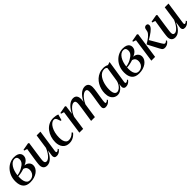

<svg xmlns="http://www.w3.org/2000/svg" viewBox="415 -2004 3493 3493"><g transform="rotate(-45 2161.5 -257.5)"><path d="M210.5 9.5Q164 9.5 129.2 -3.5Q94.5 -16.5 71.5 -42.5Q48.5 -68.5 36.8 -107Q25 -145.5 25 -196Q25 -270.5 49.2 -331Q73.5 -391.5 114.8 -435.2Q156 -479 208 -502.5Q260 -526 315.5 -526Q370 -526 402.5 -511.5Q435 -497 449.5 -473.2Q464 -449.5 464 -421Q464 -388.5 449.2 -362.5Q434.5 -336.5 408 -316.8Q381.5 -297 347 -283.5Q380.5 -283.5 407.2 -268.8Q434 -254 449.8 -229Q465.5 -204 465.5 -173.5Q465.5 -135 445.8 -101.8Q426 -68.5 391.5 -43.5Q357 -18.5 310.5 -4.5Q264 9.5 210.5 9.5ZM230 -22.5Q267 -22.5 296.2 -39.8Q325.5 -57 342.8 -87.8Q360 -118.5 360.5 -158Q360.5 -185 352 -204.8Q343.5 -224.5 327.2 -237Q311 -249.5 287 -255.5Q278 -253 264.5 -248.5Q251 -244 233.8 -239.5Q216.5 -235 195 -231Q181 -229 165.2 -226.8Q149.5 -224.5 130 -224Q129 -214 128.8 -203.8Q128.5 -193.5 128.5 -178Q128.5 -132 139.5 -96.8Q150.5 -61.5 173 -42Q195.5 -22.5 230 -22.5ZM131 -247Q157.5 -251 180 -257.2Q202.5 -263.5 221.5 -271.8Q240.5 -280 256 -288.5Q284.5 -304 309.5 -323Q334.5 -342 349.8 -366.8Q365 -391.5 365 -423.5Q365 -460 349.2 -478.8Q333.5 -497.5 302 -497.5Q268 -497.5 239.2 -477.5Q210.5 -457.5 188 -423Q165.5 -388.5 151 -343.2Q136.5 -298 131 -247Z M640 11Q609 11 587.2 -1.5Q565.5 -14 554 -37.5Q542.5 -61 542.5 -94.5Q542.5 -107.5 545 -132.2Q547.5 -157 551.5 -185.8Q555.5 -214.5 559.2 -239.2Q563 -264 565 -276.5L594 -460.5L535 -480L538 -498.5L679 -523.5L696.5 -511L662.5 -277.5Q660.5 -260.5 657 -236.5Q653.5 -212.5 650 -187.5Q646.5 -162.5 644.2 -141.8Q642 -121 642 -110.5Q642 -90 646.8 -76.5Q651.5 -63 661.5 -57Q671.5 -51 687.5 -51Q714.5 -51 744.2 -75.2Q774 -99.5 801.8 -140.8Q829.5 -182 850 -233.5L891 -514H988L924.5 -78.5Q922 -61.5 925.8 -51.5Q929.5 -41.5 940.5 -41.5Q950 -41.5 962.8 -48.8Q975.5 -56 989 -71.5L999.5 -52Q990 -38 973.2 -23.5Q956.5 -9 934.5 0.8Q912.5 10.5 886.5 10.5Q852 10.5 839 -7.5Q826 -25.5 826.5 -48Q826.5 -52 828.2 -66.2Q830 -80.5 833 -99.8Q836 -119 839 -138.5Q842 -158 844 -172H842.5Q825.5 -135 804.5 -101.8Q783.5 -68.5 758.2 -43.2Q733 -18 703.5 -3.5Q674 11 640 11Z M1217 10Q1132.5 10 1087.5 -44.5Q1042.5 -99 1042.5 -188.5Q1042.5 -252.5 1061.8 -312.5Q1081 -372.5 1117.5 -420.8Q1154 -469 1207 -497.2Q1260 -525.5 1327 -525.5Q1353.5 -525.5 1384.8 -520Q1416 -514.5 1439 -504L1407 -391L1387 -392Q1375 -432.5 1365 -455Q1355 -477.5 1343 -486.5Q1331 -495.5 1312.5 -495.5Q1281.5 -495.5 1252.5 -472.8Q1223.5 -450 1200.5 -409.2Q1177.5 -368.5 1164.2 -313.2Q1151 -258 1151 -193Q1151 -148 1161.2 -113Q1171.5 -78 1192.5 -58Q1213.5 -38 1246 -38Q1272 -38 1295.8 -46.2Q1319.5 -54.5 1341 -69Q1362.5 -83.5 1382 -103L1394.5 -80Q1376.5 -57.5 1350.2 -36.8Q1324 -16 1290.5 -3Q1257 10 1217 10Z M1645 -511.5 1621.5 -336.5Q1639.5 -375 1662.8 -409.2Q1686 -443.5 1713.8 -469.8Q1741.5 -496 1772.2 -510.8Q1803 -525.5 1836.5 -525.5Q1870 -525.5 1891.5 -511Q1913 -496.5 1923.2 -469Q1933.5 -441.5 1932 -402.5Q1931.5 -394.5 1930 -379.8Q1928.5 -365 1926 -346.2Q1923.5 -327.5 1920 -307L1908.5 -300Q1927.5 -352 1953 -393.5Q1978.5 -435 2008.2 -464.5Q2038 -494 2070.5 -509.8Q2103 -525.5 2136 -525.5Q2184 -525.5 2209 -496.5Q2234 -467.5 2234 -414.5Q2234 -394.5 2230.8 -365.5Q2227.5 -336.5 2222.2 -302.8Q2217 -269 2211.5 -235Q2206.5 -204 2201.5 -172.2Q2196.5 -140.5 2193 -114Q2189.5 -87.5 2189 -71Q2188.5 -55.5 2192.2 -48.8Q2196 -42 2205 -42Q2215 -42 2227 -48.8Q2239 -55.5 2254 -72L2264 -53Q2254 -38.5 2237 -24Q2220 -9.5 2196.8 0.8Q2173.5 11 2143.5 11Q2127 11 2114 4.8Q2101 -1.5 2093.8 -14.5Q2086.5 -27.5 2086.5 -48Q2087 -62.5 2090.8 -91.8Q2094.5 -121 2100.5 -157.2Q2106.5 -193.5 2112 -228.5Q2117.5 -262 2122.5 -294.8Q2127.5 -327.5 2130.8 -355.5Q2134 -383.5 2134 -401.5Q2134 -433 2124 -447.2Q2114 -461.5 2089 -461.5Q2068.5 -461.5 2043 -446Q2017.5 -430.5 1991 -401Q1964.5 -371.5 1941 -330.8Q1917.5 -290 1901.5 -240.5L1921 -309.5Q1919 -293 1916.8 -276.5Q1914.5 -260 1911.8 -243.2Q1909 -226.5 1906.5 -210L1876 0H1778L1812.5 -228Q1818 -262 1822.8 -295.2Q1827.5 -328.5 1830.8 -356.5Q1834 -384.5 1834 -401.5Q1833.5 -433.5 1823.5 -447.8Q1813.5 -462 1788 -462Q1767.5 -462 1742.5 -446.5Q1717.5 -431 1692.8 -404Q1668 -377 1646.8 -343Q1625.5 -309 1612.5 -271.5L1573.5 0H1476L1541.5 -460.5L1483 -479.5L1486.5 -498L1627.5 -524Z M2704.5 -80Q2701 -58 2706.5 -49.8Q2712 -41.5 2723.5 -41.5Q2732.5 -41.5 2745 -48.5Q2757.5 -55.5 2770.5 -70.5L2781 -51.5Q2773.5 -40 2757.8 -25.5Q2742 -11 2719.2 -0.2Q2696.5 10.5 2668 10.5Q2635 10.5 2620 -9.8Q2605 -30 2608.5 -64L2617 -115Q2604 -82.5 2579.8 -53.8Q2555.5 -25 2524 -7.2Q2492.5 10.5 2458 10.5Q2414 10.5 2379.8 -11.5Q2345.5 -33.5 2326.2 -75Q2307 -116.5 2307 -176Q2307 -227.5 2320.2 -278Q2333.5 -328.5 2359.2 -373Q2385 -417.5 2422.5 -451.8Q2460 -486 2508.5 -505.8Q2557 -525.5 2615.5 -525.5Q2643.5 -525.5 2668.5 -519Q2693.5 -512.5 2714 -501.5L2773.5 -521ZM2668 -469Q2661.5 -481 2647.2 -489.2Q2633 -497.5 2611 -497.5Q2570.5 -497.5 2538.8 -477.8Q2507 -458 2483.5 -424.5Q2460 -391 2444.2 -348.8Q2428.5 -306.5 2420.8 -260.8Q2413 -215 2413 -171.5Q2413 -123 2422.2 -93Q2431.5 -63 2447.8 -49.2Q2464 -35.5 2485 -35.5Q2506.5 -35.5 2527.2 -46.5Q2548 -57.5 2566.8 -77.2Q2585.5 -97 2600.2 -123.8Q2615 -150.5 2623 -181.5Z M3009.5 9.5Q2963 9.5 2928.2 -3.5Q2893.5 -16.5 2870.5 -42.5Q2847.5 -68.5 2835.8 -107Q2824 -145.5 2824 -196Q2824 -270.5 2848.2 -331Q2872.5 -391.5 2913.8 -435.2Q2955 -479 3007 -502.5Q3059 -526 3114.5 -526Q3169 -526 3201.5 -511.5Q3234 -497 3248.5 -473.2Q3263 -449.5 3263 -421Q3263 -388.5 3248.2 -362.5Q3233.5 -336.5 3207 -316.8Q3180.5 -297 3146 -283.5Q3179.5 -283.5 3206.2 -268.8Q3233 -254 3248.8 -229Q3264.5 -204 3264.5 -173.5Q3264.5 -135 3244.8 -101.8Q3225 -68.5 3190.5 -43.5Q3156 -18.5 3109.5 -4.5Q3063 9.5 3009.5 9.5ZM3029 -22.5Q3066 -22.5 3095.2 -39.8Q3124.5 -57 3141.8 -87.8Q3159 -118.5 3159.5 -158Q3159.5 -185 3151 -204.8Q3142.5 -224.5 3126.2 -237Q3110 -249.5 3086 -255.5Q3077 -253 3063.5 -248.5Q3050 -244 3032.8 -239.5Q3015.5 -235 2994 -231Q2980 -229 2964.2 -226.8Q2948.5 -224.5 2929 -224Q2928 -214 2927.8 -203.8Q2927.5 -193.5 2927.5 -178Q2927.5 -132 2938.5 -96.8Q2949.5 -61.5 2972 -42Q2994.5 -22.5 3029 -22.5ZM2930 -247Q2956.5 -251 2979 -257.2Q3001.5 -263.5 3020.5 -271.8Q3039.5 -280 3055 -288.5Q3083.5 -304 3108.5 -323Q3133.5 -342 3148.8 -366.8Q3164 -391.5 3164 -423.5Q3164 -460 3148.2 -478.8Q3132.5 -497.5 3101 -497.5Q3067 -497.5 3038.2 -477.5Q3009.5 -457.5 2987 -423Q2964.5 -388.5 2950 -343.2Q2935.5 -298 2930 -247Z M3328 0 3393.5 -460.5 3334.5 -480 3338 -498.5 3479 -524 3498 -511 3425 0ZM3670.5 10.5Q3650.5 10.5 3636 4Q3621.5 -2.5 3610.8 -16.5Q3600 -30.5 3589 -53L3475 -270Q3512 -292 3540 -310.8Q3568 -329.5 3589.2 -347.5Q3610.5 -365.5 3627 -385.5Q3645.5 -406 3651.8 -429.5Q3658 -453 3660 -470.5Q3662.5 -489 3670.5 -501.2Q3678.5 -513.5 3690.8 -519.5Q3703 -525.5 3716.5 -525.5Q3740.5 -525.5 3750.5 -513Q3760.5 -500.5 3760.5 -482Q3760.5 -464 3750.8 -446.5Q3741 -429 3724 -413Q3709.5 -397 3685.2 -378.5Q3661 -360 3632.5 -341.2Q3604 -322.5 3575.8 -306.5Q3547.5 -290.5 3524.5 -279L3554.5 -308L3678 -96.5Q3690.5 -75.5 3702.5 -60.2Q3714.5 -45 3728 -45Q3738 -45 3750.2 -51.5Q3762.5 -58 3776.5 -73.5L3787 -54.5Q3777 -39 3760 -24Q3743 -9 3720.2 0.8Q3697.5 10.5 3670.5 10.5Z M3935.5 11Q3904.5 11 3882.8 -1.5Q3861 -14 3849.5 -37.5Q3838 -61 3838 -94.5Q3838 -107.5 3840.5 -132.2Q3843 -157 3847 -185.8Q3851 -214.5 3854.8 -239.2Q3858.5 -264 3860.5 -276.5L3889.5 -460.5L3830.5 -480L3833.5 -498.5L3974.5 -523.5L3992 -511L3958 -277.5Q3956 -260.5 3952.5 -236.5Q3949 -212.5 3945.5 -187.5Q3942 -162.5 3939.8 -141.8Q3937.5 -121 3937.5 -110.5Q3937.5 -90 3942.2 -76.5Q3947 -63 3957 -57Q3967 -51 3983 -51Q4010 -51 4039.8 -75.2Q4069.5 -99.5 4097.2 -140.8Q4125 -182 4145.5 -233.5L4186.5 -514H4283.5L4220 -78.5Q4217.5 -61.5 4221.2 -51.5Q4225 -41.5 4236 -41.5Q4245.5 -41.5 4258.2 -48.8Q4271 -56 4284.5 -71.5L4295 -52Q4285.5 -38 4268.8 -23.5Q4252 -9 4230 0.8Q4208 10.5 4182 10.5Q4147.5 10.5 4134.5 -7.5Q4121.5 -25.5 4122 -48Q4122 -52 4123.8 -66.2Q4125.5 -80.5 4128.5 -99.8Q4131.5 -119 4134.5 -138.5Q4137.5 -158 4139.5 -172H4138Q4121 -135 4100 -101.8Q4079 -68.5 4053.8 -43.2Q4028.5 -18 3999 -3.5Q3969.5 11 3935.5 11Z"/></g></svg>

Font: Merriweather 120pt
Style: Italic
Weight: 400
Italic angle: -7.8°
Version: Version 2.101